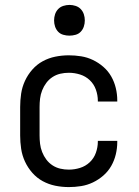

<svg xmlns="http://www.w3.org/2000/svg" viewBox="-20 -753 565 781"><path d="M260 8Q232 8 205 2.5Q178 -3 154 -16Q130 -29 111.5 -50Q93 -71 81.5 -96Q70 -121 66 -148Q62 -175 62 -202V-318Q62 -345 66 -372Q70 -399 81.5 -424Q93 -449 111.5 -470Q130 -491 154 -504Q178 -517 205 -522.5Q232 -528 260 -528Q285 -528 310 -524Q335 -520 358 -509Q381 -498 400.5 -481Q420 -464 432.5 -442Q445 -420 451 -395Q457 -370 457 -345V-340H378V-343Q378 -366 370 -388.5Q362 -411 345 -427Q328 -443 305.5 -450Q283 -457 260 -457Q242 -457 225 -453Q208 -449 193.5 -439.5Q179 -430 168.5 -416Q158 -402 151.5 -385.5Q145 -369 143 -352Q141 -335 141 -318V-202Q141 -185 143 -168Q145 -151 151.5 -134.5Q158 -118 168.5 -104Q179 -90 193.5 -80.5Q208 -71 225 -67Q242 -63 260 -63Q283 -63 305.5 -70Q328 -77 345 -93Q362 -109 370 -131.5Q378 -154 378 -177V-180H457V-175Q457 -150 451 -125Q445 -100 432.5 -78Q420 -56 400.5 -39Q381 -22 358 -11Q335 0 310 4Q285 8 260 8ZM262 -608Q250 -608 237.5 -611.5Q225 -615 216.5 -624Q208 -633 204 -645Q200 -657 200 -670Q200 -683 204 -695Q208 -707 216.5 -716Q225 -725 237.5 -729Q250 -733 263 -733Q275 -733 287.5 -729Q300 -725 308.5 -716Q317 -707 321 -695Q325 -683 325 -670Q325 -657 321 -645Q317 -633 308.5 -624Q300 -615 287.5 -611.5Q275 -608 262 -608Z"/></svg>

Font: Iosevka Pride
Style: Regular
Weight: 400
Monospace: yes
Designer: Belleve Invis
Foundry: Belleve Invis
Version: Version 30.3.1; ttfautohint (v1.8.4)